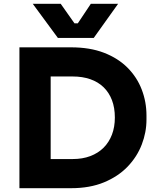

<svg xmlns="http://www.w3.org/2000/svg" viewBox="-20 -984 821 1008"><path d="M226 4V-149H361.5Q413.2 -149 454.2 -164.5Q495.2 -180 523.9 -208.6Q552.5 -237.2 567.8 -277.4Q583 -317.5 583 -366.8Q583 -418.2 567.8 -458.2Q552.5 -498.2 523.9 -526Q495.2 -553.8 454.2 -568.1Q413.2 -582.5 361.5 -582.5H226V-735.5H353Q452 -735.5 526.1 -706.9Q600.2 -678.2 649.9 -628.2Q699.5 -578.2 724.2 -513.6Q749 -449 749 -377.8V-355.8Q749 -289.5 724.2 -225.1Q699.5 -160.8 649.9 -109.1Q600.2 -57.5 526.1 -26.8Q452 4 353 4ZM82 4V-735.5H246V4ZM283.8 -785 152 -964H298.8L371 -861.5H388.5L456.8 -964H600L472.2 -785Z"/></svg>

Font: SVN-Sora Variable
Style: Regular
Weight: 400
Designer: Jonathan Barnbrook, Julián Moncada
Foundry: Barnbrook Fonts
Version: Version 2.000 - Viet hoa boi STYLEno.1 Fonts